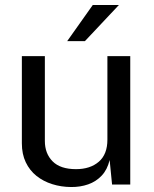

<svg xmlns="http://www.w3.org/2000/svg" viewBox="-20 -743 621 773"><path d="M266.4 10Q226.1 9.7 190.3 -1.6Q154.5 -12.8 126.9 -34.8Q99.4 -56.8 83.7 -89.7Q68 -122.5 68 -166.1V-517H160.6V-175.4Q160.6 -125 191.7 -93.5Q222.8 -62 286.1 -62Q343.2 -62 377.8 -91.9Q412.4 -121.7 412.4 -180.7V-517H504.4V0H431.2L421.4 -98.8Q412.2 -60.1 389.5 -36Q366.7 -11.9 335 -0.8Q303.2 10.3 266.4 10ZM353.6 -723H458.8L322 -577.5H250.6Z"/></svg>

Font: Public Sans Thin
Style: Regular
Weight: 100
Designer: The Public Sans project authors (U.S. Web Design System). Libre Franklin designed by Pablo Impallari and Rodrigo Fuenzal
Version: Version 1.008